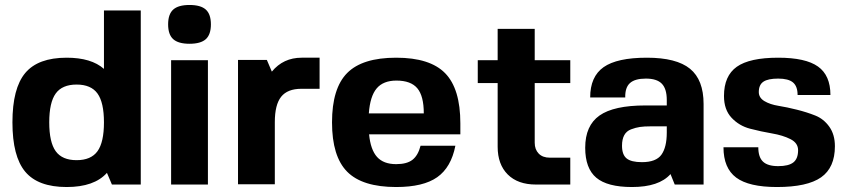

<svg xmlns="http://www.w3.org/2000/svg" viewBox="-20 -742 3407 772"><path d="M248 10Q133 10 81.5 -51.5Q30 -113 30 -250Q30 -387 81.5 -448.5Q133 -510 248 -510Q347 -510 398 -465V-700H546V0H430L410 -47Q359 10 248 10ZM204 -134Q230 -98 288 -98Q346 -98 372 -134Q398 -170 398 -250Q398 -330 372 -366Q346 -402 288 -402Q230 -402 204 -366Q178 -330 178 -250Q178 -170 204 -134Z M816 0H668V-500H816ZM676.5 -703.5Q697 -722 742 -722Q787 -722 807.5 -703.5Q828 -685 828 -644Q828 -603 807.5 -584.5Q787 -566 742 -566Q697 -566 676.5 -584.5Q656 -603 656 -644Q656 -685 676.5 -703.5Z M1193 -385H1192Q1136 -385 1110.5 -353Q1085 -321 1085 -251V-1H937V-501H1053L1073 -454Q1119 -510 1193 -510H1265V-385Z M1464 -202Q1470 -140 1496 -111Q1522 -82 1573 -82Q1616 -82 1638.5 -99.5Q1661 -117 1671 -156H1811Q1794 -69 1738 -29.5Q1682 10 1573 10Q1437 10 1376 -51.5Q1315 -113 1315 -250Q1315 -387 1376 -448.5Q1437 -510 1573 -510Q1709 -510 1770 -447.5Q1831 -385 1831 -246V-202ZM1574 -418Q1521 -418 1494.5 -386.5Q1468 -355 1463 -286H1684Q1684 -356 1658 -387Q1632 -418 1574 -418Z M2130 -168Q2130 -141 2146 -124.5Q2162 -108 2191 -108H2273V0H2135Q2062 0 2021.5 -40.5Q1981 -81 1981 -152V-408H1901V-500H1981V-626H2130V-500H2273V-408H2130Z M2676 -42Q2630 10 2521 10Q2422 10 2377.5 -27.5Q2333 -65 2333 -148Q2333 -237 2390.5 -277.5Q2448 -318 2575 -318H2661V-340Q2661 -385 2641 -405.5Q2621 -426 2577 -426Q2533 -426 2513 -408Q2493 -390 2494 -350H2353Q2353 -434 2407 -472Q2461 -510 2581 -510Q2700 -510 2754.5 -465.5Q2809 -421 2809 -324V0H2693ZM2661 -234H2596Q2570 -234 2553 -231.5Q2536 -229 2517.5 -222Q2499 -215 2490 -198.5Q2481 -182 2481 -156Q2481 -120 2499.5 -105Q2518 -90 2561 -90Q2618 -90 2639.5 -120Q2661 -150 2661 -209Z M3031 -372Q3031 -349 3053.5 -335.5Q3076 -322 3110 -316.5Q3144 -311 3184 -301Q3224 -291 3258 -277.5Q3292 -264 3314.5 -232.5Q3337 -201 3337 -154Q3337 -68 3281.5 -29Q3226 10 3104 10Q2991 10 2940 -28Q2889 -66 2889 -150H3029Q3029 -110 3048 -92Q3067 -74 3109 -74Q3151 -74 3170 -89Q3189 -104 3189 -138Q3189 -167 3158.5 -182.5Q3128 -198 3084 -205.5Q3040 -213 2996 -224.5Q2952 -236 2921.5 -268.5Q2891 -301 2891 -356Q2891 -437 2942.5 -473.5Q2994 -510 3109 -510Q3219 -510 3269 -474.5Q3319 -439 3319 -360H3187Q3187 -395 3168.5 -410.5Q3150 -426 3109 -426Q3068 -426 3049.5 -413.5Q3031 -401 3031 -372Z"/></svg>

Font: Fivo Sans
Style: Regular
Weight: 700
Designer: Alexander Slobzheninov
Foundry: Alexander Slobzheninov
Version: 1.0